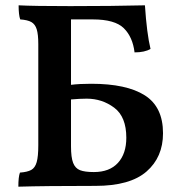

<svg xmlns="http://www.w3.org/2000/svg" viewBox="-20 -699 681 722"><path d="M593 -198Q593 -108 531 -54Q469 0 339 0Q147 0 49 3Q49 -34 55 -50Q83 -52 97.5 -60Q112 -68 118 -89.5Q124 -111 124 -152V-533Q124 -570 118 -589Q112 -608 98 -616Q84 -624 56 -626Q50 -643 50 -679Q106 -676 244 -676Q402 -676 525 -679Q532 -573 546 -515Q524 -502 486 -502Q479 -560 445.5 -593Q412 -626 329 -626H247V-380Q278 -384 323 -384Q456 -384 524.5 -340.5Q593 -297 593 -198ZM455 -181Q455 -260 409.5 -294Q364 -328 306 -328Q280 -328 247 -325V-149Q247 -107 255 -86.5Q263 -66 281 -59Q299 -52 333 -52Q392 -52 423.5 -86.5Q455 -121 455 -181Z"/></svg>

Font: Vollkorn SC SemiBold
Style: Regular
Weight: 600
Designer: Friedrich Althausen
Foundry: Friedrich Althausen
Version: Version 4.015